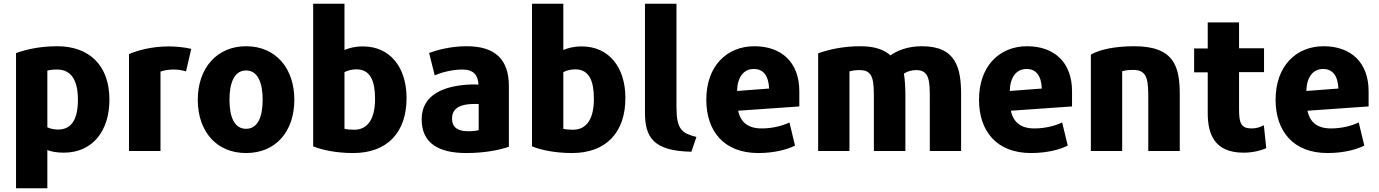

<svg xmlns="http://www.w3.org/2000/svg" viewBox="-20 -800 7397 1030"><path d="M567 -266C567 -94 474 19 322 19C284 19 254 13 234 5V210H66V-515C119 -535 197 -552 287 -552C459 -552 567 -449 567 -266ZM398 -265C398 -370 362 -427 286 -427C263 -427 246 -425 234 -421V-117C247 -111 267 -105 291 -105C366 -105 398 -163 398 -265Z M1006 -538 978 -417C950 -425 933 -427 908 -427C882 -427 855 -421 841 -416V10H672V-510C723 -531 796 -551 886 -551C919 -551 968 -547 1006 -538Z M1559 -265C1559 -96 1461 21 1300 21C1140 21 1041 -96 1041 -265C1041 -434 1143 -552 1300 -552C1459 -552 1559 -434 1559 -265ZM1389 -265C1389 -356 1363 -422 1300 -422C1237 -422 1211 -356 1211 -265C1211 -173 1237 -109 1300 -109C1363 -109 1389 -173 1389 -265Z M2161 -274C2161 -88 2056 21 1875 21C1786 21 1708 5 1660 -15V-780H1828V-532C1853 -542 1882 -551 1927 -551C2072 -551 2161 -440 2161 -274ZM1992 -269C1992 -364 1968 -428 1892 -428C1866 -428 1843 -421 1828 -413V-109C1839 -106 1858 -104 1880 -104C1954 -104 1992 -164 1992 -269Z M2710 -13C2664 4 2581 21 2482 21C2332 21 2242 -32 2242 -160C2242 -295 2366 -342 2510 -347C2524 -347 2538 -347 2547 -346C2544 -395 2523 -427 2460 -427C2405 -427 2351 -412 2312 -396L2282 -516C2322 -531 2397 -552 2483 -552C2635 -552 2710 -483 2710 -337ZM2548 -102V-242C2537 -242 2524 -243 2512 -242C2453 -240 2405 -222 2405 -164C2405 -115 2438 -96 2491 -96C2519 -96 2532 -98 2548 -102Z M3335 -274C3335 -88 3230 21 3049 21C2960 21 2882 5 2834 -15V-780H3002V-532C3027 -542 3056 -551 3101 -551C3246 -551 3335 -440 3335 -274ZM3166 -269C3166 -364 3142 -428 3066 -428C3040 -428 3017 -421 3002 -413V-109C3013 -106 3032 -104 3054 -104C3128 -104 3166 -164 3166 -269Z M3716 -65 3689 14C3483 10 3440 -65 3440 -196V-780H3609V-225C3609 -105 3638 -86 3716 -65Z M4268 -229 3940 -206C3953 -144 3993 -111 4066 -111C4126 -111 4179 -126 4215 -143L4245 -19C4204 2 4134 21 4048 21C3862 21 3769 -98 3769 -265C3769 -446 3879 -552 4027 -552C4174 -552 4268 -464 4268 -311ZM4106 -325C4103 -394 4075 -430 4024 -430C3969 -430 3936 -386 3934 -312Z M5136 10H4968V-267C4968 -365 4967 -424 4895 -424C4867 -424 4844 -415 4829 -405C4835 -374 4837 -322 4837 -289V10H4668V-266C4668 -369 4666 -424 4592 -424C4568 -424 4550 -421 4537 -417V10H4369V-514C4428 -535 4505 -552 4596 -552C4677 -552 4726 -531 4757 -503C4792 -528 4848 -552 4926 -552C5109 -552 5136 -436 5136 -291Z M5731 -229 5403 -206C5416 -144 5456 -111 5529 -111C5589 -111 5642 -126 5678 -143L5708 -19C5667 2 5597 21 5511 21C5325 21 5232 -98 5232 -265C5232 -446 5342 -552 5490 -552C5637 -552 5731 -464 5731 -311ZM5569 -325C5566 -394 5538 -430 5487 -430C5432 -430 5399 -386 5397 -312Z M6309 10H6140V-266C6140 -364 6139 -425 6060 -425C6030 -425 6016 -422 6000 -418V10H5832V-507C5881 -535 5962 -552 6065 -552C6281 -552 6309 -441 6309 -291Z M6773 -5C6746 7 6702 19 6651 19C6494 19 6459 -82 6459 -193V-412H6386V-540H6459V-680H6627V-541H6761V-413H6627V-213C6627 -140 6638 -111 6694 -111C6717 -111 6737 -116 6760 -128Z M7322 -229 6994 -206C7007 -144 7047 -111 7120 -111C7180 -111 7233 -126 7269 -143L7299 -19C7258 2 7188 21 7102 21C6916 21 6823 -98 6823 -265C6823 -446 6933 -552 7081 -552C7228 -552 7322 -464 7322 -311ZM7160 -325C7157 -394 7129 -430 7078 -430C7023 -430 6990 -386 6988 -312Z"/></svg>

Font: Repo ExtraBold
Style: Bold
Weight: 700
Designer: Stefan Peev
Foundry: Context Ltd
Version: Version 1.502